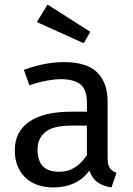

<svg xmlns="http://www.w3.org/2000/svg" viewBox="-20 -812 586 844"><path d="M453 -119Q453 -87 462.5 -73.5Q472 -60 492 -52L470 12Q435 7 410 -10Q385 -27 373 -62Q345 -24 304.5 -6Q264 12 216 12Q136 12 90.5 -32.5Q45 -77 45 -151Q45 -233 108.5 -277Q172 -321 293 -321H362V-362Q362 -418 333.5 -441Q305 -464 247 -464Q221 -464 185.5 -457.5Q150 -451 109 -437L85 -505Q134 -523 178 -531Q222 -539 261 -539Q362 -539 407.5 -493.5Q453 -448 453 -367ZM241 -57Q279 -57 309 -76Q339 -95 362 -130V-260H298Q213 -260 179 -231.5Q145 -203 145 -155Q145 -106 168 -81.5Q191 -57 241 -57ZM348 -622 142 -715 189 -792 377 -672Z"/></svg>

Font: Feura Sans
Style: Regular
Weight: 400
Designer: Carrois Corporate & Edenspiekermann
Foundry: Carrois Corporate GbR & Edenspiekermann AG
Version: Version 1.001